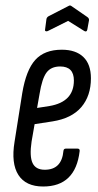

<svg xmlns="http://www.w3.org/2000/svg" viewBox="-20 -673 357 699"><path d="M137 6Q74 6 47 -36Q20 -78 33 -157L61 -334Q75 -418 108.5 -455Q142 -492 205 -492Q256 -492 283.5 -465.5Q311 -439 311 -388Q311 -324 276 -283Q241 -242 171 -231L106 -221L95 -158Q87 -104 98.5 -79.5Q110 -55 143 -55Q205 -55 211 -124Q212 -132 220 -132H262Q271 -132 270 -123Q255 6 137 6ZM115 -280 160 -287Q249 -302 249 -380Q249 -431 199 -431Q166 -431 149.5 -409Q133 -387 124 -331ZM154 -560Q150 -558 146.5 -559.5Q143 -561 144 -565L149 -603Q150 -610 157 -614L229 -651Q235 -655 240 -651L298 -611Q305 -606 304 -599L298 -566Q296 -555 287 -560L228 -597Z"/></svg>

Font: Sofia Sans Extra Condensed
Style: Italic
Weight: 400
Italic angle: -9°
Designer: Botio Nikoltchev, Ani Petrova
Foundry: lettersoup
Version: Version 4.101; ttfautohint (v1.8.4.7-5d5b)